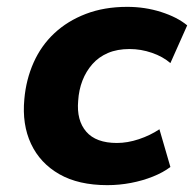

<svg xmlns="http://www.w3.org/2000/svg" viewBox="-20 -529 567 560"><path d="M293 11Q209 11 153 -21Q97 -53 70.5 -109.5Q44 -166 51 -240Q56 -297 78 -346.5Q100 -396 138.5 -432Q177 -468 230.5 -488.5Q284 -509 351 -509Q403 -509 450 -494Q497 -479 526 -455L477 -345Q455 -364 423 -375Q391 -386 358 -386Q322 -386 295 -374.5Q268 -363 249.5 -342Q231 -321 220.5 -294Q210 -267 208 -235Q203 -178 231.5 -145Q260 -112 321 -112Q352 -112 385 -123Q418 -134 445 -152L477 -42Q456 -26 426 -14Q396 -2 362 4.5Q328 11 293 11Z"/></svg>

Font: Nunito Sans 9pt ExtraBold
Style: Italic
Weight: 800
Italic angle: -9°
Version: Version 3.101;gftools[0.9.27]